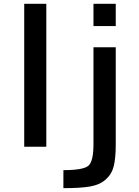

<svg xmlns="http://www.w3.org/2000/svg" viewBox="-20 -771 732 1010"><path d="M107.4 1V-751H223.6V1ZM313.5 218.8V124Q418.9 124 445.3 100.6Q471.7 77.1 471.7 -12.7V-522.5H588.9V-12.7Q588.9 59.6 578.6 102.1Q568.4 144.5 536.6 172.9Q504.9 201.2 454.1 210Q403.3 218.8 313.5 218.8ZM471.7 -633.8V-751H588.9V-633.8Z"/></svg>

Font: Gen Shin Gothic Medium
Style: Regular
Weight: 500
Designer: [Source Han Sans]
Ryoko NISHIZUKA  (kana & ideographs); Paul D. Hunt (Latin, Greek & Cyrillic); Wenlong ZHANG  (bopomofo
Version: Version 1.002.20150607